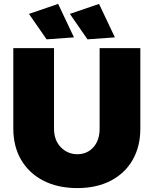

<svg xmlns="http://www.w3.org/2000/svg" viewBox="-20 -947 785 981"><path d="M256 -290Q256 -230 291 -194.5Q326 -159 375 -159Q425 -159 457 -194.5Q489 -230 489 -290V-701H697V-290Q697 -198 657.5 -129.5Q618 -61 545.5 -23.5Q473 14 375 14Q276 14 202.5 -23.5Q129 -61 88.5 -129.5Q48 -198 48 -290V-701H256ZM486 -927 567 -756 427 -746 337 -876ZM277 -927 358 -756 218 -746 128 -876Z"/></svg>

Font: Alexandria ExtraBold
Style: Regular
Weight: 800
Designer: Mohamed Gaber
Foundry: Kief Type Foundry
Version: Version 5.100